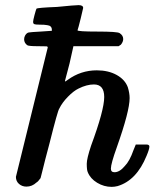

<svg xmlns="http://www.w3.org/2000/svg" viewBox="-20 -715 602 748"><path d="M42 -26 166 -530Q166 -534 161 -534.5Q156 -535 129 -535Q91 -535 86 -539Q74 -548 74 -562Q74 -570 78 -577Q84 -587 92 -588.5Q100 -590 138 -592L182 -595V-599Q182 -615 164 -617Q155 -619 133 -619Q118 -619 113.5 -621Q109 -623 109 -630Q109 -636 114.5 -656.5Q120 -677 122 -681Q125 -685 202 -688Q272 -695 286 -695Q304 -695 304 -684Q304 -682 294.5 -643.5Q285 -605 282 -597Q282 -592 360 -592Q437 -592 446 -586Q460 -577 460 -563Q460 -552 451 -541L442 -535H266L251 -468Q247 -453 242.5 -435.5Q238 -418 235.5 -409Q233 -400 233 -399Q233 -395 244 -404Q295 -441 357 -441Q402 -441 434.5 -423Q467 -405 478 -375Q485 -352 485 -333Q485 -282 435 -141Q412 -77 412 -58Q412 -44 426 -44Q446 -44 466 -68Q485 -87 500 -130L509 -152H531H550Q562 -152 562 -144Q562 -134 551 -108Q512 -12 438 10Q426 13 415 13Q385 13 358.5 -3Q332 -19 322 -44Q318 -52 318 -77Q318 -97 335 -148Q386 -286 386 -337Q386 -386 346 -386Q318 -386 286 -370Q267 -361 244.5 -338Q222 -315 211 -292Q205 -285 173 -157Q165 -128 156.5 -94.5Q148 -61 143.5 -42.5Q139 -24 138 -21Q128 -7 122 -4Q105 12 83 12Q66 12 54 1.5Q42 -9 42 -26Z"/></svg>

Font: MathJax_AMS
Style: Regular
Weight: 400
Version: Version 1.1